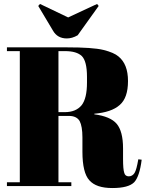

<svg xmlns="http://www.w3.org/2000/svg" viewBox="-20 -939 756 969"><path d="M328 -354C354 -354 372 -345 382 -328C391 -311 396 -283 396 -246C396 -246 396 -173 396 -173C396 -173 396 -173 396 -173C396 -102 408 -54 431 -29C454 -3 492 10 547 10C602 10 638 0 657 -19C675 -38 688 -76 695 -133C695 -133 678 -135 678 -135C678 -135 678 -135 678 -135C672 -100 666 -77 659 -66C652 -55 642 -49 630 -49C618 -49 610 -55 607 -67C603 -79 601 -102 601 -137C601 -137 601 -190 601 -190C601 -190 601 -190 601 -190C601 -248 590 -289 569 -314C548 -339 510 -355 456 -362C456 -362 456 -365 456 -365C456 -365 456 -365 456 -365C513 -370 556 -384 584 -409C612 -433 626 -473 626 -530C626 -587 610 -628 578 -654C578 -654 578 -654 578 -654C563 -667 538 -678 502 -687C465 -696 404 -700 317 -700C317 -700 15 -700 15 -700C15 -700 15 -681 15 -681C15 -681 80 -681 80 -681C80 -681 80 -19 80 -19C80 -19 15 -19 15 -19C15 -19 15 0 15 0C15 0 340 0 340 0C340 0 340 -19 340 -19C340 -19 275 -19 275 -19C275 -19 275 -354 275 -354C275 -354 328 -354 328 -354C328 -354 328 -354 328 -354ZM308 -681C308 -681 308 -681 308 -681C347 -681 375 -673 393 -656C410 -639 419 -604 419 -551C419 -551 419 -522 419 -522C419 -522 419 -522 419 -522C419 -469 410 -431 392 -408C373 -385 345 -373 307 -373C307 -373 275 -373 275 -373C275 -373 275 -681 275 -681C275 -681 308 -681 308 -681ZM470 -919C470 -919 324 -851 324 -851C324 -851 182 -919 182 -919C182 -919 173 -909 173 -909C173 -909 247 -785 247 -785C247 -785 247 -785 247 -785C262 -758 286 -745 317 -745C317 -745 317 -745 317 -745C335 -745 353 -750 372 -761C372 -761 478 -909 478 -909C478 -909 470 -919 470 -919Z"/></svg>

Font: Abril Fatface Utterance
Style: Regular
Weight: 500
Designer: Veronika Burian, Jos Scaglione
Foundry: TypeTogether
Version: ""